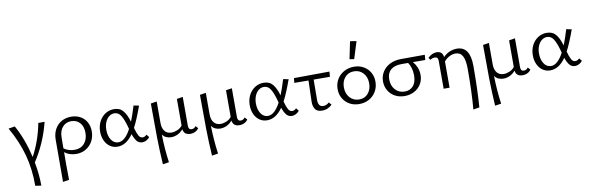

<svg xmlns="http://www.w3.org/2000/svg" viewBox="-60 -1293 6643 2164"><g transform="rotate(-10 3261.0 -211.0)"><path d="M247 18Q274 161 274 288L206 278Q207 85 161.5 -80Q116 -245 22 -409L95 -421Q186 -257 234 -47Q324 -212 363 -414H435Q376 -178 247 18Z M940 -216Q940 -154 912.5 -103.5Q885 -53 836 -24Q787 5 726 5Q686 5 651.5 -6.5Q617 -18 592 -39L591 98Q591 152 593 278L522 289Q523 125 523 -193Q523 -261 551 -312.5Q579 -364 628 -391.5Q677 -419 738 -419Q797 -419 843 -393.5Q889 -368 914.5 -322Q940 -276 940 -216ZM867 -212Q867 -285 829.5 -327Q792 -369 730 -369Q669 -369 631 -325Q593 -281 593 -206L592 -83Q614 -65 647 -54.5Q680 -44 714 -44Q785 -44 826 -90.5Q867 -137 867 -212Z M1566 -40Q1553 -21 1529.5 -8Q1506 5 1481 5Q1442 5 1418 -24.5Q1394 -54 1376 -107Q1298 5 1198 5Q1149 5 1111.5 -21Q1074 -47 1053 -92.5Q1032 -138 1032 -195Q1032 -259 1058 -310Q1084 -361 1129 -390Q1174 -419 1228 -419Q1296 -419 1333 -374Q1370 -329 1394 -246Q1423 -317 1454 -421L1515 -409Q1460 -256 1415 -171Q1432 -109 1449 -79Q1466 -49 1494 -49Q1506 -49 1518.5 -55Q1531 -61 1540 -72ZM1358 -169 1349 -203Q1326 -285 1298.5 -328.5Q1271 -372 1224 -372Q1191 -372 1163.5 -350.5Q1136 -329 1120 -290.5Q1104 -252 1104 -203Q1104 -134 1134.5 -88Q1165 -42 1215 -42Q1291 -42 1358 -169Z M2127 -43Q2113 -21 2087.5 -8Q2062 5 2031 5Q1958 5 1949 -62Q1921 -29 1885.5 -12Q1850 5 1812 5Q1781 5 1754.5 -7Q1728 -19 1711 -44Q1714 123 1736 278L1665 289Q1655 134 1652.5 -21Q1650 -176 1650 -409L1719 -420V-174Q1719 -114 1746.5 -80Q1774 -46 1824 -46Q1856 -46 1890.5 -60.5Q1925 -75 1948 -104V-409L2017 -420V-91Q2017 -44 2053 -44Q2083 -44 2102 -71Z M2689 -43Q2675 -21 2649.5 -8Q2624 5 2593 5Q2520 5 2511 -62Q2483 -29 2447.5 -12Q2412 5 2374 5Q2343 5 2316.5 -7Q2290 -19 2273 -44Q2276 123 2298 278L2227 289Q2217 134 2214.5 -21Q2212 -176 2212 -409L2281 -420V-174Q2281 -114 2308.5 -80Q2336 -46 2386 -46Q2418 -46 2452.5 -60.5Q2487 -75 2510 -104V-409L2579 -420V-91Q2579 -44 2615 -44Q2645 -44 2664 -71Z M3278 -40Q3265 -21 3241.5 -8Q3218 5 3193 5Q3154 5 3130 -24.5Q3106 -54 3088 -107Q3010 5 2910 5Q2861 5 2823.5 -21Q2786 -47 2765 -92.5Q2744 -138 2744 -195Q2744 -259 2770 -310Q2796 -361 2841 -390Q2886 -419 2940 -419Q3008 -419 3045 -374Q3082 -329 3106 -246Q3135 -317 3166 -421L3227 -409Q3172 -256 3127 -171Q3144 -109 3161 -79Q3178 -49 3206 -49Q3218 -49 3230.5 -55Q3243 -61 3252 -72ZM3070 -169 3061 -203Q3038 -285 3010.5 -328.5Q2983 -372 2936 -372Q2903 -372 2875.5 -350.5Q2848 -329 2832 -290.5Q2816 -252 2816 -203Q2816 -134 2846.5 -88Q2877 -42 2927 -42Q3003 -42 3070 -169Z M3504 -356 3502 -121Q3502 -89 3515 -66.5Q3528 -44 3560 -44Q3578 -44 3596 -51.5Q3614 -59 3626 -73L3653 -44Q3634 -22 3604.5 -8.5Q3575 5 3539 5Q3480 5 3458.5 -30Q3437 -65 3438 -111L3445 -356L3283 -357L3288 -411L3695 -414L3690 -355Z M3942 -512 3983 -711 4055 -699 3994 -504ZM3751 -202Q3751 -264 3780 -313.5Q3809 -363 3860.5 -391.5Q3912 -420 3976 -420Q4036 -420 4084 -393Q4132 -366 4159 -319Q4186 -272 4186 -213Q4186 -151 4157 -101Q4128 -51 4077.5 -23Q4027 5 3963 5Q3902 5 3854 -22Q3806 -49 3778.5 -96Q3751 -143 3751 -202ZM4113 -206Q4113 -279 4071.5 -324Q4030 -369 3967 -369Q3902 -369 3863 -324Q3824 -279 3824 -210Q3824 -137 3866 -91.5Q3908 -46 3972 -46Q4037 -46 4075 -92Q4113 -138 4113 -206Z M4781 -355Q4734 -356 4640 -356Q4666 -326 4683 -286Q4700 -246 4700 -199Q4700 -139 4671 -92.5Q4642 -46 4592.5 -20.5Q4543 5 4483 5Q4422 5 4373.5 -21.5Q4325 -48 4297.5 -95Q4270 -142 4270 -199Q4270 -260 4301 -309Q4332 -358 4387 -385.5Q4442 -413 4513 -413L4786 -414ZM4585 -356H4509Q4428 -356 4385.5 -318.5Q4343 -281 4343 -211Q4343 -137 4385 -91Q4427 -45 4493 -45Q4554 -45 4590.5 -86.5Q4627 -128 4627 -207Q4627 -252 4615.5 -290.5Q4604 -329 4585 -356Z M5304 -194Q5304 69 5289 277L5218 289Q5235 102 5235 -172Q5235 -274 5209 -321Q5183 -368 5129 -368Q5092 -368 5056 -349Q5020 -330 4997 -299V0H4929V-318Q4929 -364 4892 -364Q4862 -364 4839 -347L4821 -372Q4841 -393 4867 -406Q4893 -419 4919 -419Q4989 -419 4996 -350Q5028 -384 5069 -401.5Q5110 -419 5153 -419Q5304 -419 5304 -194Z M5929 -43Q5915 -21 5889.5 -8Q5864 5 5833 5Q5760 5 5751 -62Q5723 -29 5687.5 -12Q5652 5 5614 5Q5583 5 5556.5 -7Q5530 -19 5513 -44Q5516 123 5538 278L5467 289Q5457 134 5454.5 -21Q5452 -176 5452 -409L5521 -420V-174Q5521 -114 5548.5 -80Q5576 -46 5626 -46Q5658 -46 5692.5 -60.5Q5727 -75 5750 -104V-409L5819 -420V-91Q5819 -44 5855 -44Q5885 -44 5904 -71Z M6518 -40Q6505 -21 6481.5 -8Q6458 5 6433 5Q6394 5 6370 -24.5Q6346 -54 6328 -107Q6250 5 6150 5Q6101 5 6063.5 -21Q6026 -47 6005 -92.5Q5984 -138 5984 -195Q5984 -259 6010 -310Q6036 -361 6081 -390Q6126 -419 6180 -419Q6248 -419 6285 -374Q6322 -329 6346 -246Q6375 -317 6406 -421L6467 -409Q6412 -256 6367 -171Q6384 -109 6401 -79Q6418 -49 6446 -49Q6458 -49 6470.5 -55Q6483 -61 6492 -72ZM6310 -169 6301 -203Q6278 -285 6250.5 -328.5Q6223 -372 6176 -372Q6143 -372 6115.5 -350.5Q6088 -329 6072 -290.5Q6056 -252 6056 -203Q6056 -134 6086.5 -88Q6117 -42 6167 -42Q6243 -42 6310 -169Z"/></g></svg>

Font: Ysabeau Infant
Style: Regular
Weight: 400
Designer: Christian Thalmann (Catharsis Fonts)
Version: Version 0.003